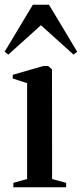

<svg xmlns="http://www.w3.org/2000/svg" viewBox="-36 -787 345 807"><path d="M20 0V-18.5L78 -34.5V-437.5L17.5 -457V-472.5L145.5 -509.5H166.5L182.5 -495.5L183 -34.5L242 -18.5V0ZM-1 -557.5 -16.5 -569.5 102 -767H170L288.5 -569.5L273 -557.5L136 -681Z"/></svg>

Font: Merriweather 144pt Medium
Style: Regular
Weight: 500
Version: Version 2.100